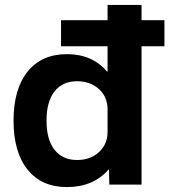

<svg xmlns="http://www.w3.org/2000/svg" viewBox="-20 -750 716 780"><path d="M228 -668H417V-730H555V-668H648V-562H555V0H424L423 -61H421Q358 10 252 10Q149 10 92 -61Q35 -132 35 -260Q35 -388 92 -459Q149 -530 252 -530Q355 -530 415 -459H417V-562H228ZM293 -100Q347 -100 382 -132Q417 -164 417 -214V-306Q417 -356 382 -388Q347 -420 293 -420Q234 -420 201.5 -378.5Q169 -337 169 -260Q169 -183 201.5 -141.5Q234 -100 293 -100Z"/></svg>

Font: Enso
Style: Bold
Weight: 700
Designer: Coji Morishita
Foundry: UNDERFOREST DESIGN
Version: Version 1.000